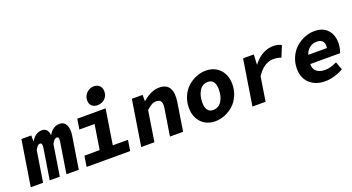

<svg xmlns="http://www.w3.org/2000/svg" viewBox="-51 -1387 3700 2017"><g transform="rotate(-20 1799.0 -379.0)"><path d="M36.1 0 117.2 -509.8H227.1L228 -445.8H231.9Q276.9 -522.9 350.1 -522.9Q383.3 -522.9 402.1 -501.5Q420.9 -480 423.8 -439Q443.8 -477.1 474.9 -500Q505.9 -522.9 545.9 -522.9Q597.2 -522.9 619.6 -478.8Q642.1 -434.6 629.9 -357.9L573.2 0H435.1L490.2 -347.2Q494.1 -373.5 489.5 -385.7Q484.9 -397.9 470.2 -397.9Q443.4 -397.9 416 -346.2L360.8 0H248L303.2 -347.2Q310.5 -397.9 282.2 -397.9Q268.6 -397.9 256.3 -385.5Q244.1 -373 229 -346.2L173.8 0Z M990.7 -569.8Q951.7 -569.8 928.2 -592.3Q904.8 -614.7 904.8 -652.8Q904.8 -702.6 939 -736.3Q973.1 -770 1021.5 -770Q1060.1 -770 1083.7 -746.1Q1107.4 -722.2 1107.4 -684.1Q1107.4 -633.3 1074 -601.6Q1040.5 -569.8 990.7 -569.8ZM660.6 0 679.7 -119.1H849.6L893.6 -395H723.6L741.7 -509.8H1058.6L996.6 -119.1H1166.5L1147.5 0Z M1271 0 1352.1 -509.8H1472.2V-440.9H1476.1Q1568.8 -522.9 1660.2 -522.9Q1741.7 -522.9 1773.2 -468.8Q1804.7 -414.6 1789.1 -314.9L1739.3 0H1592.3L1639.2 -295.9Q1647.9 -349.1 1635 -373.5Q1622.1 -397.9 1582 -397.9Q1553.7 -397.9 1529.8 -384.5Q1505.9 -371.1 1472.2 -340.8L1418.5 0Z M2096.7 12.2Q2037.1 12.2 1989 -13.7Q1940.9 -39.6 1911.4 -91.6Q1881.8 -143.6 1881.8 -212.9Q1881.8 -283.2 1908 -342.8Q1934.1 -402.3 1977.1 -440.9Q2020 -479.5 2073.2 -501.2Q2126.5 -522.9 2181.6 -522.9Q2240.7 -522.9 2289.3 -496.8Q2337.9 -470.7 2367.4 -418.5Q2397 -366.2 2397 -296.9Q2397 -226.6 2370.6 -167.2Q2344.2 -107.9 2301.5 -69.3Q2258.8 -30.8 2205.3 -9.3Q2151.9 12.2 2096.7 12.2ZM2115.7 -106.9Q2176.8 -106.9 2210.7 -159.2Q2244.6 -211.4 2244.6 -292Q2244.6 -344.7 2224.1 -374.3Q2203.6 -403.8 2162.6 -403.8Q2101.6 -403.8 2067.6 -351.1Q2033.7 -298.3 2033.7 -217.8Q2033.7 -166 2054.2 -136.5Q2074.7 -106.9 2115.7 -106.9Z M2514.6 0 2595.2 -509.8H2715.3L2709.5 -397.9H2712.4Q2757.8 -459.5 2815.4 -491.2Q2873 -522.9 2933.6 -522.9Q2964.4 -522.9 2984.1 -518.1Q3003.9 -513.2 3026.4 -502L2976.6 -378.9Q2955.6 -385.3 2948 -387.2Q2940.4 -389.2 2924.3 -391.6Q2908.2 -394 2890.6 -394Q2841.3 -394 2792.7 -363.8Q2744.1 -333.5 2703.6 -268.1L2661.6 0Z M3326.2 12.2Q3220.2 12.2 3154.5 -48.1Q3088.9 -108.4 3088.9 -212.9Q3088.9 -282.2 3116 -341.8Q3143.1 -401.4 3186.8 -440.2Q3230.5 -479 3284.7 -501Q3338.9 -522.9 3394 -522.9Q3490.2 -522.9 3541.3 -467Q3592.3 -411.1 3592.3 -320.8Q3592.3 -302.2 3589.6 -283.2Q3586.9 -264.2 3584.2 -253.9Q3581.5 -243.7 3577.1 -228.5Q3572.8 -213.4 3572.3 -211.9H3238.3Q3236.3 -155.8 3271.2 -127.9Q3306.2 -100.1 3364.3 -100.1Q3425.8 -100.1 3498 -136.2L3531.2 -46.9Q3485.4 -19.5 3430.4 -3.7Q3375.5 12.2 3326.2 12.2ZM3251 -310.1H3460Q3467.8 -356.9 3447.8 -383.5Q3427.7 -410.2 3378.9 -410.2Q3337.4 -410.2 3302.7 -384.8Q3268.1 -359.4 3251 -310.1Z"/></g></svg>

Font: Office Code Pro Bold Italic
Style: Regular
Weight: 700
Italic angle: -9°
Designer: Nathan Rutzky & Paul D. Hunt
Foundry: Adobe Systems Incorporated
Version: Version 1.004;PS 001.004;hotconv 1.0.70;makeotf.lib2.5.58329